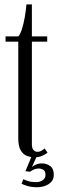

<svg xmlns="http://www.w3.org/2000/svg" viewBox="-20 -684 257 846"><path d="M132 9Q114.5 9 98 2.5Q81.5 -4 71 -22Q60.5 -40 60.5 -75.5V-500.5H4.5V-523.5H60.5Q69 -532 76.2 -554.5Q83.5 -577 88.8 -606.2Q94 -635.5 96.5 -664.5H120.5V-523.5H188V-500.5H120.5V-48.5Q120.5 -29 128.5 -22Q136.5 -15 144.5 -15Q155 -15 163.5 -20.2Q172 -25.5 176 -30L189.5 -12Q180.5 -3.5 165.5 2.8Q150.5 9 132 9ZM144 141Q119.5 141 101 135.5Q82.5 130 75 125.5L83 105.5Q88.5 109 103.8 113.8Q119 118.5 139.5 118.5Q156 118.5 168.2 110Q180.5 101.5 180.5 86.5Q180.5 70 171 64.2Q161.5 58.5 149.5 58.5Q141 58.5 131 62.2Q121 66 113 72.5L92 70.5L123 -4H146L120.5 52.5Q125.5 46.5 138 41.2Q150.5 36 165 36Q185 36 201 47.5Q217 59 217 86.5Q217 105.5 205.8 117.5Q194.5 129.5 177.8 135.2Q161 141 144 141Z"/></svg>

Font: Imbue 48pt Light
Style: Regular
Weight: 300
Designer: Tyler Finck
Foundry: Etcetera Type Company
Version: Version 1.102